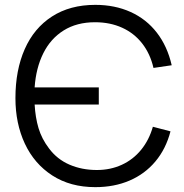

<svg xmlns="http://www.w3.org/2000/svg" viewBox="-20 -755 756 790"><path d="M43.5 -351Q43.5 -466.5 81.8 -553Q120 -639.5 194 -687.2Q268 -735 372 -735Q452.5 -735 517.2 -705.8Q582 -676.5 625.2 -620.8Q668.5 -565 686.5 -486.5L611.5 -475.5Q598 -534 565 -576.2Q532 -618.5 482.5 -641Q433 -663.5 371 -663.5Q296 -663.5 242 -629.8Q188 -596 158 -535.5Q128 -475 122.5 -395.5H386.5V-325H122.5Q125.5 -271.5 138.5 -227.8Q151.5 -184 181.5 -144.5Q215 -99.5 266 -77.5Q317 -55.5 378.5 -55.5Q434.5 -55.5 481.2 -77Q528 -98.5 560.8 -138.8Q593.5 -179 609 -233.5L681.5 -214.5Q662.5 -142 619.2 -90.5Q576 -39 513 -12Q450 15 372 15Q269.5 15 195.2 -33Q121 -81 82.2 -164Q43.5 -247 43.5 -351Z"/></svg>

Font: CCSD_manrope
Style: Regular
Weight: 400
Designer: Mikhail Sharanda
Foundry: Mikhail Sharanda
Version: Version 4.503